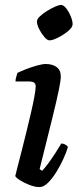

<svg xmlns="http://www.w3.org/2000/svg" viewBox="-20 -760 320 780"><path d="M141 0Q122 0 100 -8.5Q78 -17 61.5 -27.5Q45 -38 42 -45Q44 -54 51 -81Q58 -108 67.5 -145Q77 -182 87 -223Q97 -264 106 -302.5Q115 -341 120 -369Q125 -397 125 -409Q125 -419 119 -424Q113 -429 96 -429H43Q43 -438 46 -448Q49 -458 51 -464Q65 -471 87 -479.5Q109 -488 131 -494Q153 -500 166 -500Q193 -500 210 -487.5Q227 -475 227 -449Q227 -434 219 -394.5Q211 -355 192 -278Q173 -201 141 -73L151 -66Q161 -76 175.5 -95.5Q190 -115 204.5 -137.5Q219 -160 229 -177Q238 -177 245.5 -172.5Q253 -168 256 -163Q250 -142 237.5 -114.5Q225 -87 208.5 -60.5Q192 -34 174.5 -17Q157 0 141 0ZM181 -596Q172 -596 160 -610Q148 -624 139 -642Q130 -660 130 -673Q130 -682 142 -693.5Q154 -705 171 -715.5Q188 -726 204 -733Q220 -740 228 -740Q238 -740 249 -726Q260 -712 267.5 -693.5Q275 -675 275 -662Q275 -649 257 -634Q239 -619 216.5 -607.5Q194 -596 181 -596Z"/></svg>

Font: Texturina 72pt 72pt SemiBold
Style: Italic
Weight: 600
Italic angle: -11°
Designer: Guillermo Torres Carreño
Foundry: Omnibus-Type
Version: Version 1.002; ttfautohint (v1.8.3)